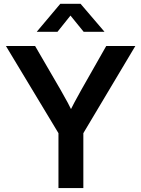

<svg xmlns="http://www.w3.org/2000/svg" viewBox="-20 -963 723 983"><path d="M279.3 0V-281.2L10.3 -727.5H159.7L290.5 -502.4Q309.6 -469.7 326.7 -437.5Q343.8 -405.3 361.3 -369.6H326.7Q343.3 -405.3 360.4 -437.5Q377.4 -469.7 396 -502.4L523.9 -727.5H672.9L406.7 -281.2V0ZM274.4 -800.3H168.9V-801.3L288.6 -943.4H392.6L514.2 -801.3V-800.3H408.2L340.8 -883.3Z"/></svg>

Font: Inter 28pt SemiBold
Style: Regular
Weight: 600
Designer: Rasmus Andersson
Foundry: rsms
Version: Version 4.001;git-66647c0bb